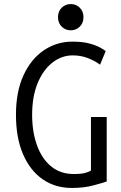

<svg xmlns="http://www.w3.org/2000/svg" viewBox="-20 -915 600 950"><path d="M335 15Q253 15 191 -28Q129 -71 94 -152Q59 -233 59 -347Q59 -462 96.5 -543Q134 -624 197.5 -666.5Q261 -709 338 -709Q388 -709 421.5 -700Q455 -691 475 -680Q495 -669 503 -662L475 -595Q448 -615 413.5 -628Q379 -641 340 -641Q285 -641 239 -605Q193 -569 166 -503Q139 -437 139 -347Q139 -264 162.5 -197.5Q186 -131 232 -92.5Q278 -54 345 -54Q384 -54 403.5 -60Q423 -66 430 -71V-336H508V-17Q488 -10 441.5 2.5Q395 15 335 15ZM330 -765Q304 -765 285.5 -783Q267 -801 267 -830Q267 -859 285.5 -877Q304 -895 330 -895Q356 -895 374.5 -877Q393 -859 393 -830Q393 -801 374.5 -783Q356 -765 330 -765Z"/></svg>

Font: Ubuntu Sans Mono
Style: Regular
Weight: 400
Monospace: yes
Designer: Dalton Maag Ltd
Foundry: Dalton Maag Ltd
Version: Version 1.006